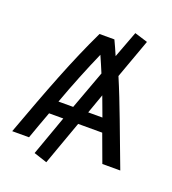

<svg xmlns="http://www.w3.org/2000/svg" viewBox="-156 -894 1003 1117"><g transform="rotate(20 345.5 -335.5)"><path d="M489 -777 570 -752 482 -509C544 -364 605 -193 680 4H569C545 -62 525 -115 506 -167H357L259 106L177 79L265 -167H177C156 -111 136 -55 115 4H11C117 -285 197 -497 295 -701H387C401 -672 414 -642 427 -612ZM205 -250H296L384 -489C370 -522 356 -556 341 -589C296 -487 247 -366 205 -250ZM389 -250H477C459 -296 448 -331 432 -371Z"/></g></svg>

Font: Repo Medium
Style: Regular
Weight: 500
Designer: Stefan Peev
Foundry: Context Ltd
Version: Version 1.502